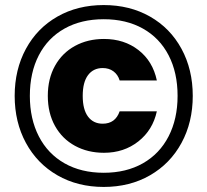

<svg xmlns="http://www.w3.org/2000/svg" viewBox="-20 -732 819 759"><path d="M742 -353Q742 -249 697.5 -167Q653 -85 573 -39Q493 7 390 7Q287 7 207 -39Q127 -85 82.5 -167Q38 -249 38 -353Q38 -457 82.5 -539Q127 -621 207 -666.5Q287 -712 390 -712Q493 -712 573 -666.5Q653 -621 697.5 -539Q742 -457 742 -353ZM98 -353Q98 -262 133.5 -193Q169 -124 235 -86.5Q301 -49 390 -49Q479 -49 545 -86.5Q611 -124 646.5 -193Q682 -262 682 -353Q682 -445 646.5 -513.5Q611 -582 545 -619Q479 -656 390 -656Q301 -656 235 -619Q169 -582 133.5 -513.5Q98 -445 98 -353ZM169 -353Q169 -285 197.5 -234Q226 -183 276.5 -155.5Q327 -128 391 -128Q470 -128 527 -173Q584 -218 600 -292H453Q436 -243 386 -243Q349 -243 328 -271Q307 -299 307 -353Q307 -407 328 -435Q349 -463 386 -463Q411 -463 428.5 -450Q446 -437 453 -414H600Q584 -490 527.5 -534Q471 -578 391 -578Q327 -578 276.5 -550.5Q226 -523 197.5 -472Q169 -421 169 -353Z"/></svg>

Font: Poppins A&M
Style: Bold-A&M
Weight: 700
Designer: Ninad Kale (Devanagari), Jonny Pinhorn (Latin)
Foundry: Indian Type Foundry
Version: 4.004